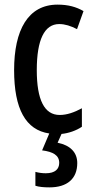

<svg xmlns="http://www.w3.org/2000/svg" viewBox="-20 -570 402 830"><path d="M314 135C314 89 284 58 229 47L246 9C276 6 309 -5 334 -22V-102C301 -84 269 -73 238 -73C172 -73 139 -138 139 -267C139 -398 172 -466 236 -466C261 -466 286 -458 313 -444L341 -522C310 -540 275 -550 229 -550C101 -550 41 -440 41 -267C41 -99 91 -8 193 7L162 80C209 86 236 101 236 134C236 161 218 179 178 179C163 179 148 177 133 173V233C148 238 169 240 194 240C270 240 314 203 314 135Z"/></svg>

Font: Noto Sans Myanmar UI ExtraCondensed Medium
Style: Regular
Weight: 500
Width: 2
Designer: Monotype Design Team
Foundry: Monotype Imaging Inc.
Version: Version 2.103